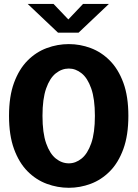

<svg xmlns="http://www.w3.org/2000/svg" viewBox="-20 -926 690 958"><path d="M323.5 11Q267 11 213.5 -8.8Q160 -28.5 117.5 -71.2Q75 -114 50 -182.5Q25 -251 25 -348Q25 -445 50 -513Q75 -581 117.5 -623.8Q160 -666.5 213.5 -686.2Q267 -706 323.5 -706Q379.5 -706 432.5 -686.2Q485.5 -666.5 528 -623.8Q570.5 -581 595.5 -513Q620.5 -445 620.5 -348Q620.5 -251 595.5 -182.5Q570.5 -114 528 -71.2Q485.5 -28.5 432.5 -8.8Q379.5 11 323.5 11ZM323.5 -111Q357.5 -111 387.2 -135Q417 -159 435.2 -211Q453.5 -263 453.5 -348Q453.5 -432.5 435.2 -484.5Q417 -536.5 387.2 -560.2Q357.5 -584 323.5 -584Q288.5 -584 258.5 -560.2Q228.5 -536.5 210.2 -484.5Q192 -432.5 192 -348Q192 -263 210.2 -211Q228.5 -159 258.5 -135Q288.5 -111 323.5 -111ZM118 -906.5H247L321 -829L394.5 -906.5H523.5L372 -763H269.5Z"/></svg>

Font: Trispace
Style: Bold
Weight: 700
Designer: Tyler Finck
Foundry: Etcetera Type Company
Version: Version 1.210; ttfautohint (v1.8.3)